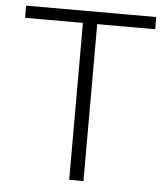

<svg xmlns="http://www.w3.org/2000/svg" viewBox="-52 -757 700 804"><g transform="rotate(5 298.5 -355.5)"><path d="M572.3 -659.7H328.6V0H268.6V-659.7H25.4V-710.9H572.3Z"/></g></svg>

Font: SteelSelectRoboto
Style: Regular
Weight: 300
Designer: Google
Version: Version 2.137; 2017